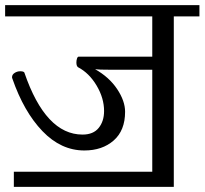

<svg xmlns="http://www.w3.org/2000/svg" viewBox="-33 -670 798 749"><path d="M745 -650V-606H645V59H21V0H561V-398H396Q351 -398 338 -400Q393 -369 424 -322.5Q455 -276 455 -234Q455 -161 410.5 -122Q366 -83 296 -83Q205 -83 132.5 -158.5Q60 -234 15 -364Q14 -366 14 -369Q14 -379 24 -385.5Q34 -392 46 -392Q59 -392 62 -387Q145 -145 289 -145Q331 -145 352 -171Q373 -197 373 -237Q373 -287 344 -336Q315 -385 271 -408Q265 -413 265 -426Q265 -435 267.5 -442Q270 -449 274 -449H561V-606H-13V-650Z"/></svg>

Font: Kurale
Style: Regular
Weight: 400
Designer: Eduardo Rodriguez Tunni
Foundry: Eduardo Rodriguez Tunni
Version: Version 2.000